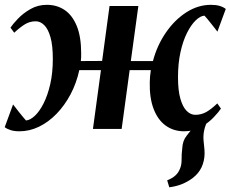

<svg xmlns="http://www.w3.org/2000/svg" viewBox="-28 -548 980 816"><path d="M691.5 248 682.5 218.5Q704.5 209.5 717.2 198Q730 186.5 736.5 170Q744 153.5 743.8 130Q743.5 106.5 746.5 83Q748 50 765 29.2Q782 8.5 794.5 -8.5L864.5 -47Q849 -28 842.8 -6.2Q836.5 15.5 836.5 37.5Q837 51.5 839.2 69.8Q841.5 88 841.5 105Q841 136 828.8 162.5Q816.5 189 790.5 209Q770.5 224 746.2 234Q722 244 691.5 248ZM54.5 10Q33 10 17.8 5.2Q2.5 0.5 -8 -7.5L27.5 -104Q32.5 -98 39.5 -88.8Q46.5 -79.5 54.5 -69.5Q62.5 -59.5 70 -50.5Q77.5 -41.5 82.5 -36Q100.5 -37.5 120.2 -56Q140 -74.5 157.2 -108.5Q174.5 -142.5 185.5 -190.2Q196.5 -238 196.5 -297.5Q196.5 -355 186.5 -390Q176.5 -425 160 -441.2Q143.5 -457.5 124 -457.5Q98.5 -457.5 77.5 -444.5Q56.5 -431.5 32.5 -409L16.5 -430.5Q26 -445 47.8 -468Q69.5 -491 101 -509.2Q132.5 -527.5 171.5 -527.5Q213.5 -527.5 246.2 -505.8Q279 -484 298 -438.2Q317 -392.5 317 -320.5Q317 -313 316.8 -304.5Q316.5 -296 315.5 -288.5L406 -289L437.5 -522.5H560L528 -288.5H622Q639.5 -355 676.8 -409.2Q714 -463.5 763.8 -495.5Q813.5 -527.5 868.5 -527.5Q890 -527.5 905.2 -523Q920.5 -518.5 931.5 -510L896 -413.5Q891.5 -419.5 884.2 -428.8Q877 -438 869 -448Q861 -458 853.8 -467Q846.5 -476 841 -481.5Q823.5 -480.5 803.8 -461.5Q784 -442.5 766.8 -408.2Q749.5 -374 739 -326.2Q728.5 -278.5 728.5 -219.5Q728.5 -164 738.5 -128.8Q748.5 -93.5 765.2 -76.8Q782 -60 802 -60Q827.5 -60 848.8 -72Q870 -84 895.5 -108.5L911 -86.5Q902 -72.5 880.2 -49.5Q858.5 -26.5 826.5 -8.2Q794.5 10 754.5 10Q710 10 676.5 -14Q643 -38 625 -84.8Q607 -131.5 608.5 -199Q608.5 -210.5 609.8 -223.5Q611 -236.5 613 -250H523L489 0H367L401 -250H309Q297 -194.5 271.8 -147Q246.5 -99.5 212.2 -64.2Q178 -29 137.8 -9.5Q97.5 10 54.5 10Z"/></svg>

Font: Merriweather 96pt SemiBold
Style: Italic
Weight: 600
Italic angle: -7.8°
Version: Version 2.101